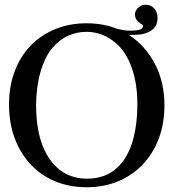

<svg xmlns="http://www.w3.org/2000/svg" viewBox="-20 -774 733 808"><path d="M522 -627Q592 -582 632 -505Q672 -428 672 -331Q672 -254 648 -190.5Q624 -127 580.5 -81.5Q537 -36 477 -11Q417 14 345 14Q272 14 212 -11Q152 -36 109 -82Q66 -128 42 -192Q18 -256 18 -334Q18 -410 41.5 -473Q65 -536 108 -581Q151 -626 211.5 -651Q272 -676 345 -676Q414 -676 472 -653Q483 -650 497 -647.5Q511 -645 527 -645Q557 -645 569.5 -649.5Q582 -654 582 -668Q568 -676 558 -686.5Q548 -697 548 -714Q548 -728 561 -741Q574 -754 594 -754Q614 -754 628.5 -739Q643 -724 643 -698Q643 -670 625.5 -653Q608 -636 577 -630Q557 -627 536 -627ZM558 -337Q558 -423 534 -490Q510 -557 467 -593Q440 -616 409.5 -628Q379 -640 344 -640Q303 -640 266.5 -623.5Q230 -607 201 -573Q185 -555 172 -528Q159 -501 150 -469.5Q141 -438 136.5 -403Q132 -368 132 -332Q132 -242 154 -175.5Q176 -109 222 -67Q248 -44 279.5 -33Q311 -22 346 -22Q384 -22 416.5 -33.5Q449 -45 475 -70Q517 -110 537.5 -178Q558 -246 558 -337Z"/></svg>

Font: STIXGeneralUnicodeRegular
Style: Regular
Weight: 400
Designer: MicroPress Inc., with final additions and corrections provided by Coen Hoffman, Elsevier (retired)
Version: Version 1.1.0